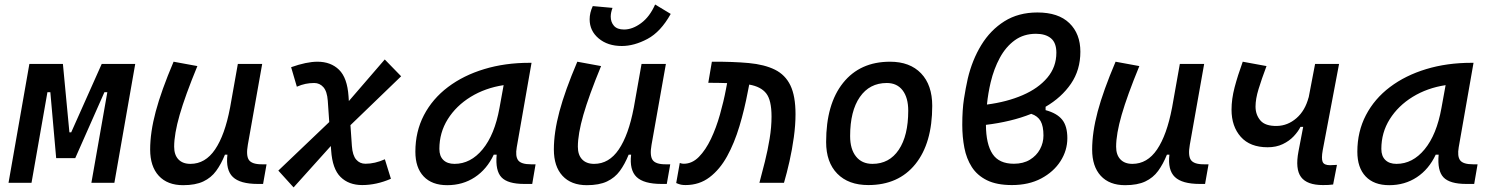

<svg xmlns="http://www.w3.org/2000/svg" viewBox="-20 -796 6485 836"><path d="M17.1 0 107.9 -517.6H253.9L282.2 -219.7H290L422.9 -517.6H568.8L478 0H377.9L447.3 -394.5H434.6L307.6 -107.4H224.6L199.2 -394.5H186.5L117.2 0Z M777.3 10.3Q709 10.3 671.4 -30.5Q633.8 -71.3 633.8 -145Q633.8 -219.7 658 -310.3Q682.1 -400.9 735.8 -527.3L839.4 -508.3Q786.1 -378.9 762.2 -295.7Q738.3 -212.4 738.3 -157.2Q738.3 -121.6 756.8 -102.1Q775.4 -82.5 809.1 -82.5Q874 -82.5 916.5 -145.3Q959 -208 981.4 -325.7V-325.2L1015.6 -517.6H1121.6L1059.1 -165.5Q1050.8 -118.7 1063.7 -99.6Q1076.7 -80.6 1119.6 -80.6H1140.6L1125.5 4.9H1102.5Q1025.4 4.9 993.9 -25.4Q962.4 -55.7 970.2 -122.6H959.5Q942.9 -81.5 921.1 -51.8Q899.4 -22 865.2 -5.9Q831.1 10.3 777.3 10.3Z M1258.3 20 1191.9 -53.2 1413.6 -264.6 1407.2 -357.4Q1404.3 -397.9 1388.2 -416.3Q1372.1 -434.6 1348.1 -434.6Q1328.6 -434.6 1310.5 -430.9Q1292.5 -427.2 1272.5 -418.5L1247.6 -503.4Q1314.9 -527.3 1362.3 -527.3Q1420.4 -527.3 1456.3 -492.2Q1492.2 -457 1497.6 -376.5L1499 -356L1655.3 -537.1L1726.6 -463.9L1505.9 -251L1512.2 -160.2Q1515.1 -119.6 1530.8 -101.3Q1546.4 -83 1571.3 -83Q1612.3 -83 1655.8 -102.5L1682.1 -17.6Q1619.1 9.8 1557.1 9.8Q1498.5 9.8 1462.9 -25.4Q1427.2 -60.5 1421.9 -141.1L1420.4 -160.2Z M1927.2 10.3Q1860.8 10.3 1824.7 -27.8Q1788.6 -65.9 1788.6 -135.3Q1788.6 -223.1 1825.9 -294.7Q1863.3 -366.2 1930.7 -417Q1998 -467.8 2088.4 -495.1Q2178.7 -522.5 2284.7 -522.5H2294.4L2230 -154.8Q2223.1 -115.7 2236.1 -98.1Q2249 -80.6 2292 -80.6H2312L2297.4 4.9H2262.7Q2190.9 4.9 2163.6 -23.9Q2136.2 -52.7 2142.6 -122.6H2129.9Q2100.1 -59.1 2047.6 -24.4Q1995.1 10.3 1927.2 10.3ZM1959 -82.5Q2029.3 -82.5 2081.5 -146Q2133.8 -209.5 2154.8 -325.7L2172.9 -425.3Q2092.8 -413.1 2029.5 -374.3Q1966.3 -335.4 1929.7 -277.1Q1893.1 -218.8 1893.1 -147.5Q1893.1 -116.2 1910.4 -99.4Q1927.7 -82.5 1959 -82.5Z M2535.2 10.3Q2466.8 10.3 2429.2 -30.5Q2391.6 -71.3 2391.6 -145Q2391.6 -219.7 2415.8 -310.3Q2439.9 -400.9 2493.7 -527.3L2597.2 -508.3Q2543.9 -378.9 2520 -295.7Q2496.1 -212.4 2496.1 -157.2Q2496.1 -121.6 2514.6 -102.1Q2533.2 -82.5 2566.9 -82.5Q2631.8 -82.5 2674.3 -145.3Q2716.8 -208 2739.3 -325.7V-325.2L2773.4 -517.6H2879.4L2816.9 -165.5Q2808.6 -118.7 2821.5 -99.6Q2834.5 -80.6 2877.4 -80.6H2898.4L2883.3 4.9H2860.4Q2783.2 4.9 2751.7 -25.4Q2720.2 -55.7 2728 -122.6H2717.3Q2700.7 -81.5 2679 -51.8Q2657.2 -22 2623 -5.9Q2588.9 10.3 2535.2 10.3ZM2687.5 -595.7Q2626 -595.7 2586.7 -628.7Q2547.4 -661.6 2547.4 -711.9Q2547.4 -740.2 2561 -769.5L2647 -761.7Q2639.2 -740.7 2639.2 -723.6Q2639.2 -699.7 2653.3 -683.6Q2667.5 -667.5 2697.3 -667.5Q2733.9 -667.5 2771.5 -695.3Q2809.1 -723.1 2832.5 -776.4L2900.4 -735.4Q2856.9 -657.2 2799.1 -626.5Q2741.2 -595.7 2687.5 -595.7Z M3286.6 0Q3298.3 -43 3310.5 -92.3Q3322.8 -141.6 3331.1 -192.1Q3339.4 -242.7 3339.4 -288.6Q3339.4 -359.9 3316.2 -389.4Q3293 -418.9 3242.2 -427.7L3236.3 -397.9Q3221.7 -319.8 3199.7 -246.6Q3177.7 -173.3 3146 -115.7Q3114.3 -58.1 3069.6 -24.2Q3024.9 9.8 2964.8 9.8Q2954.1 9.8 2945.3 8.1Q2936.5 6.3 2924.3 1L2939.9 -86.4Q2947.3 -84.5 2949.2 -83.7Q2951.2 -83 2957 -83Q2993.7 -83 3023.2 -113Q3052.7 -143.1 3075.7 -191.4Q3098.6 -239.7 3114.7 -296.9Q3130.9 -354 3141.1 -408.2L3146 -434.1Q3137.2 -434.6 3127.7 -434.6Q3118.2 -434.6 3108.4 -435.1Q3098.1 -435.1 3086.9 -435.3Q3075.7 -435.5 3064 -435.5L3079.6 -527.3Q3171.9 -527.8 3240.2 -521.5Q3308.6 -515.1 3354 -492.7Q3399.4 -470.2 3421.6 -424.1Q3443.8 -377.9 3443.8 -298.8Q3443.8 -251.5 3436.5 -198.5Q3429.2 -145.5 3417.7 -94.2Q3406.2 -43 3393.6 0Z M3760.7 9.8Q3674.3 9.8 3625.7 -39.8Q3577.1 -89.4 3577.1 -177.7Q3577.1 -342.8 3650.9 -435.1Q3724.6 -527.3 3855.5 -527.3Q3941.9 -527.3 3990.5 -476.6Q4039.1 -425.8 4039.1 -335Q4039.1 -172.4 3965.6 -81.3Q3892.1 9.8 3760.7 9.8ZM3778.8 -82.5Q3852.1 -82.5 3893.3 -143.8Q3934.6 -205.1 3934.6 -314Q3934.6 -370.6 3910.2 -402.6Q3885.7 -434.6 3841.3 -434.6Q3766.1 -434.6 3723.9 -373.5Q3681.6 -312.5 3681.6 -203.6Q3681.6 -146.5 3707.3 -114.5Q3732.9 -82.5 3778.8 -82.5Z M4532.7 -331.1V-316.4Q4582 -303.2 4604.7 -275.1Q4627.4 -247.1 4627.4 -194.3Q4627.4 -141.1 4597.7 -94.5Q4567.9 -47.9 4513.7 -19Q4459.5 9.8 4386.2 9.8Q4319.8 9.8 4277.3 -11.2Q4234.9 -32.2 4211.4 -68.8Q4188 -105.5 4179 -152.6Q4169.9 -199.7 4169.9 -252Q4169.9 -317.9 4177.2 -365.2Q4184.6 -412.6 4193.8 -453.6Q4212.9 -534.7 4252.7 -599.9Q4292.5 -665 4353.5 -703.4Q4414.6 -741.7 4497.1 -741.7Q4588.4 -741.7 4636.2 -695.3Q4684.1 -648.9 4684.1 -570.8Q4684.1 -491.2 4643.1 -431.4Q4602.1 -371.6 4532.7 -331.1ZM4277.3 -340.8Q4364.3 -352.1 4432.6 -381.6Q4501 -411.1 4540.3 -457.8Q4579.6 -504.4 4579.6 -566.4Q4579.6 -609.9 4555.9 -629.4Q4532.2 -648.9 4490.7 -648.9Q4437.5 -648.9 4398.4 -620.6Q4359.4 -592.3 4333.5 -544.4Q4307.6 -496.6 4293.5 -437.5Q4288.1 -414.6 4283.9 -390.1Q4279.8 -365.7 4277.3 -340.8ZM4470.2 -300.3Q4426.3 -282.7 4376.5 -270.8Q4326.7 -258.8 4272.9 -252.4Q4273.4 -168 4301.8 -125.5Q4330.1 -83 4394.5 -83Q4435.5 -83 4464.4 -100.6Q4493.2 -118.2 4508.3 -146.2Q4523.4 -174.3 4523.4 -206.1Q4523.4 -246.6 4511 -268.8Q4498.5 -291 4470.2 -300.3Z M4878.9 10.3Q4810.5 10.3 4772.9 -30.5Q4735.4 -71.3 4735.4 -145Q4735.4 -219.7 4759.5 -310.3Q4783.7 -400.9 4837.4 -527.3L4940.9 -508.3Q4887.7 -378.9 4863.8 -295.7Q4839.8 -212.4 4839.8 -157.2Q4839.8 -121.6 4858.4 -102.1Q4877 -82.5 4910.6 -82.5Q4975.6 -82.5 5018.1 -145.3Q5060.5 -208 5083 -325.7V-325.2L5117.2 -517.6H5223.1L5160.6 -165.5Q5152.3 -118.7 5165.3 -99.6Q5178.2 -80.6 5221.2 -80.6H5242.2L5227.1 4.9H5204.1Q5127 4.9 5095.5 -25.4Q5064 -55.7 5071.8 -122.6H5061Q5044.4 -81.5 5022.7 -51.8Q5001 -22 4966.8 -5.9Q4932.6 10.3 4878.9 10.3Z M5499.5 -154.8Q5422.9 -154.8 5382.6 -200.2Q5342.3 -245.6 5342.3 -318.4Q5342.3 -364.7 5355.7 -415.8Q5369.1 -466.8 5391.1 -527.3L5494.6 -508.3Q5473.1 -451.2 5460 -408.2Q5446.8 -365.2 5446.8 -332Q5446.8 -296.4 5468 -271.5Q5489.3 -246.6 5540 -247.6Q5586.9 -248.5 5625 -281.5Q5663.1 -314.5 5678.2 -373L5677.7 -369.1L5706.1 -517.6H5810.5L5739.3 -141.6Q5732.9 -106 5739 -91.3Q5745.1 -76.7 5771 -76.7Q5784.7 -76.7 5801.3 -78.1L5784.7 7.3Q5775.4 8.8 5764.4 9.3Q5753.4 9.8 5740.2 9.8Q5670.9 9.8 5645 -25.1Q5619.1 -60.1 5633.8 -136.7L5654.3 -243.7H5642.6Q5632.3 -223.1 5613 -202.6Q5593.8 -182.1 5565.4 -168.5Q5537.1 -154.8 5499.5 -154.8Z M6028.8 10.3Q5962.4 10.3 5926.3 -27.8Q5890.1 -65.9 5890.1 -135.3Q5890.1 -223.1 5927.5 -294.7Q5964.8 -366.2 6032.2 -417Q6099.6 -467.8 6189.9 -495.1Q6280.3 -522.5 6386.2 -522.5H6396L6331.5 -154.8Q6324.7 -115.7 6337.6 -98.1Q6350.6 -80.6 6393.6 -80.6H6413.6L6398.9 4.9H6364.3Q6292.5 4.9 6265.1 -23.9Q6237.8 -52.7 6244.1 -122.6H6231.4Q6201.7 -59.1 6149.2 -24.4Q6096.7 10.3 6028.8 10.3ZM6060.5 -82.5Q6130.9 -82.5 6183.1 -146Q6235.4 -209.5 6256.3 -325.7L6274.4 -425.3Q6194.3 -413.1 6131.1 -374.3Q6067.9 -335.4 6031.2 -277.1Q5994.6 -218.8 5994.6 -147.5Q5994.6 -116.2 6012 -99.4Q6029.3 -82.5 6060.5 -82.5Z"/></svg>

Font: Cascadia Code NF
Style: Italic
Weight: 400
Italic angle: -10°
Monospace: yes
Designer: Aaron Bell
Foundry: Saja Typeworks
Version: Version 2404.023; ttfautohint (v1.8.4)